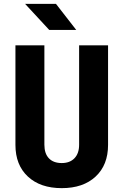

<svg xmlns="http://www.w3.org/2000/svg" viewBox="-20 -965 640 995"><path d="M60 -214V-730H210V-215Q210 -169 233.5 -144.5Q257 -120 300 -120Q342 -120 366 -145Q390 -170 390 -215V-730H540V-214Q540 -110 475.5 -50Q411 10 300 10Q189 10 124.5 -50Q60 -110 60 -214ZM375 -810H235L110 -945H270Z"/></svg>

Font: JetBrains Mono Extra Bold
Style: Regular
Weight: 800
Monospace: yes
Designer: Philipp Nurullin, Konstantin Bulenkov
Foundry: JetBrains
Version: 2.002